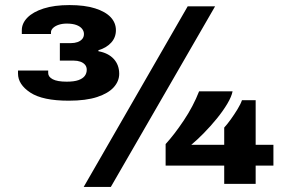

<svg xmlns="http://www.w3.org/2000/svg" viewBox="-20 -725 1140 757"><path d="M310 12 720 -700H828L417 12ZM251 -328Q148 -328 99.5 -360Q51 -392 51 -435V-447H170V-437Q170 -422 188 -412.5Q206 -403 243 -403Q272 -403 289 -409Q306 -415 314 -425.5Q322 -436 322 -450Q322 -462 315 -470Q308 -478 296.5 -482Q285 -486 271 -486H216V-555H260Q274 -555 285.5 -559Q297 -563 304 -571Q311 -579 311 -591Q311 -602 303.5 -611.5Q296 -621 281 -626.5Q266 -632 243 -632Q226 -632 212 -627.5Q198 -623 189.5 -615Q181 -607 181 -598V-591H66V-606Q66 -633 88 -655.5Q110 -678 152 -691.5Q194 -705 254 -705Q314 -705 355 -692Q396 -679 416.5 -657Q437 -635 437 -606Q437 -577 418 -556.5Q399 -536 368 -527V-523Q407 -516 428.5 -492.5Q450 -469 450 -434Q450 -405 428.5 -381Q407 -357 363 -342.5Q319 -328 251 -328ZM864 0V-72H633V-157Q667 -194 704.5 -250Q742 -306 765 -365H897Q893 -344 876 -315.5Q859 -287 834.5 -257Q810 -227 783.5 -200Q757 -173 734 -154H864V-222Q876 -235 890 -254.5Q904 -274 916.5 -294.5Q929 -315 934 -330H988V-154H1058V-72H988V0Z"/></svg>

Font: Archivo Expanded Black
Style: Regular
Weight: 900
Width: 7
Designer: Hector Gatti
Foundry: Omnibus-Type
Version: Version 2.001